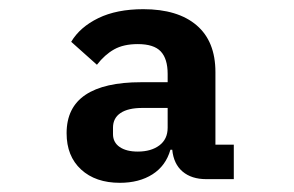

<svg xmlns="http://www.w3.org/2000/svg" viewBox="-20 -730 640 418"><path d="M429 -340Q397 -340 377.5 -356.5Q358 -373 355 -404H351Q341 -369 312 -350.5Q283 -332 241 -332Q188 -332 156.5 -361Q125 -390 125 -440Q125 -496 166 -523.5Q207 -551 287 -551H345V-569Q345 -602 330 -618Q315 -634 280 -634Q249 -634 228.5 -622.5Q208 -611 191 -589L135 -639Q154 -671 194 -690.5Q234 -710 292 -710Q367 -710 408 -675Q449 -640 449 -573V-415H489V-340ZM290 -495Q259 -495 242.5 -484Q226 -473 226 -452V-438Q226 -420 240.5 -410Q255 -400 280 -400Q309 -400 327 -413.5Q345 -427 345 -452V-495Z"/></svg>

Font: iA Writer Quattro V
Style: Regular
Weight: 400
Designer: Mike Abbink, Paul van der Laan, Pieter van Rosmalen, Oliver Reichenstein
Foundry: Information Architects Inc.
Version: Version 2.000